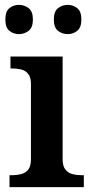

<svg xmlns="http://www.w3.org/2000/svg" viewBox="-20 -768 380 788"><path d="M19 0V-49H32Q49 -49 67 -53.5Q85 -58 96 -72Q107 -86 107 -115V-424Q107 -451 95.5 -465Q84 -479 66.5 -483Q49 -487 32 -487H23V-536H237V-115Q237 -86 248.5 -72Q260 -58 277 -53.5Q294 -49 313 -49H324V0ZM258 -628Q235 -628 218 -641.5Q201 -655 201 -688Q201 -721 218 -734.5Q235 -748 258 -748Q280 -748 297 -734.5Q314 -721 314 -688Q314 -655 297 -641.5Q280 -628 258 -628ZM58 -628Q35 -628 18.5 -641.5Q2 -655 2 -688Q2 -721 18.5 -734.5Q35 -748 58 -748Q80 -748 97.5 -734.5Q115 -721 115 -688Q115 -655 97.5 -641.5Q80 -628 58 -628Z"/></svg>

Font: Noto Serif Vithkuqi SemiBold
Style: Regular
Weight: 600
Version: Version 1.005